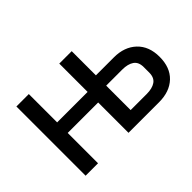

<svg xmlns="http://www.w3.org/2000/svg" viewBox="-89 -767 1016 1016"><g transform="rotate(-45 419.5 -259.0)"><path d="M82 -518H175V-306H403V-518H496V-337H631Q709 -337 756.5 -292Q804 -247 804 -168Q804 -88 757.5 -44Q711 0 632 0H403V-227H175V0H82ZM616 -77Q658 -77 682 -93.5Q706 -110 706 -148V-189Q706 -227 682 -243.5Q658 -260 616 -260H496V-77Z"/></g></svg>

Font: IBM Plex Sans Text
Style: Regular
Weight: 450
Designer: Mike Abbink, Paul van der Laan, Pieter van Rosmalen
Foundry: Bold Monday
Version: Version 3.005